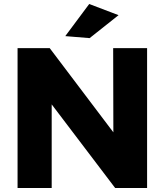

<svg xmlns="http://www.w3.org/2000/svg" viewBox="-20 -942 826 962"><path d="M547 -701H717V0H557L239 -419V0H68V-701H229L548 -279ZM427 -922 574 -866 429 -751 307 -761Z"/></svg>

Font: Montserrat V1
Style: Bold
Weight: 700
Designer: Julieta Ulanovsky
Foundry: Julieta Ulanovsky
Version: Version 6.001